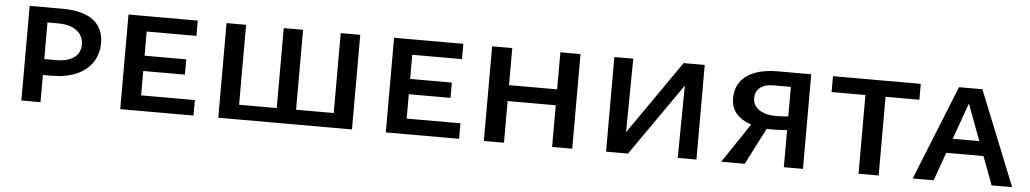

<svg xmlns="http://www.w3.org/2000/svg" viewBox="-33 -710 5094 950"><g transform="rotate(5 2514.5 -235.0)"><path d="M84 0V-470H248Q313 -470 358.5 -453Q404 -436 428 -401.5Q452 -367 452 -317Q452 -263 424.5 -221.5Q397 -180 345 -157.5Q293 -135 220 -135H132V-214H237Q294 -214 326 -236.5Q358 -259 358 -302Q358 -345 324.5 -370.5Q291 -396 232 -396H179V0Z M575 0V-470H672V0ZM608 0V-77H939V0ZM608 -198V-274H879V-198ZM608 -394V-470H919V-394Z M1109 0V-73H1679V0ZM1062 0V-470H1159V0ZM1346 0V-470H1442V0ZM1629 0V-470H1726V0Z M1894 0V-470H1991V0ZM1927 0V-77H2258V0ZM1927 -198V-274H2198V-198ZM1927 -394V-470H2238V-394Z M2720 0V-470H2820V0ZM2381 0V-470H2481V0ZM2414 -207V-286H2787V-207Z M3039 0V-48L3332 -470H3390V-420L3097 0ZM2988 0V-470H3082L3077 0ZM3344 0 3349 -470H3437V0Z M3871 0V-399H3784Q3742 -399 3718.5 -380Q3695 -361 3695 -328Q3695 -291 3726.5 -270Q3758 -249 3811 -249Q3836 -249 3862 -251.5Q3888 -254 3913 -259V-190Q3883 -185 3853.5 -183Q3824 -181 3795 -181Q3733 -181 3687 -197.5Q3641 -214 3616 -244Q3591 -274 3591 -316Q3591 -367 3616 -401Q3641 -435 3687.5 -452.5Q3734 -470 3800 -470H3966V0ZM3560 0 3710 -224 3776 -194 3677 0Z M4242 0V-470H4342V0ZM4074 -391V-470H4510V-391Z M4511 0 4700 -470H4816L5005 0H4903L4743 -428H4768L4615 0ZM4611 -141 4634 -213H4861L4895 -141Z"/></g></svg>

Font: Ysabeau SC SemiBold
Style: Regular
Weight: 600
Designer: Christian Thalmann (Catharsis Fonts)
Version: Version 2.001;gftools[0.9.30]; featfreeze: smcp